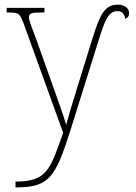

<svg xmlns="http://www.w3.org/2000/svg" viewBox="-20 -570 589 830"><path d="M47 215V240H49C191 240 219 198 282 1L408 -401C433 -480 448 -522 488 -522C507 -522 518 -510 521 -489C531 -492 538 -499 538 -514C538 -537 514 -550 490 -550C431 -550 412 -505 380 -405L311 -182C291 -119 277 -71 266 -30C255 -72 226 -147 202 -217L135 -405C118 -450 105 -482 105 -495C105 -514 119 -516 160 -516H172V-536H9V-516H11C61 -516 65 -515 84 -463L253 4C197 163 183 215 47 215Z"/></svg>

Font: Noto Serif SemiCondensed Thin
Style: Regular
Weight: 100
Width: 4
Designer: Monotype Design Team
Foundry: Monotype Imaging Inc.
Version: Version 2.015